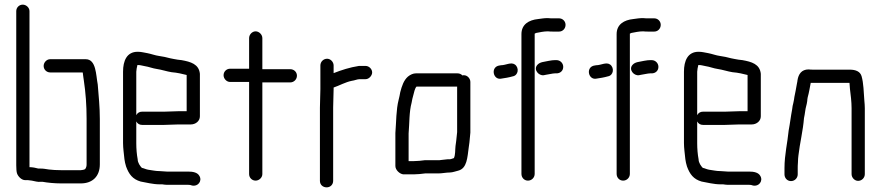

<svg xmlns="http://www.w3.org/2000/svg" viewBox="-20 -758 3794 827"><path d="M168 -474C168 -458 181 -446 196 -446H336C337 -444 337 -442 337 -441C338 -430 340 -421 341 -412C349 -359 353 -305 353 -246V-50C353 -41 351 -36 347 -30C344 -27 332 -25 328 -25H243C226 -25 204 -26 190 -28C176 -30 168 -32 153 -32H145C135 -35 120 -38 107 -38V-710C107 -725 93 -738 78 -738C62 -738 50 -725 50 -710V-46C50 -31 51 -19 53 -12C57 1 72 18 89 18H101C106 19 111 19 117 20C130 22 142 27 156 25H163C185 29 215 32 243 32H328C379 32 410 1 410 -50V-245C410 -298 405 -344 401 -394C393 -435 395 -503 349 -503H196C181 -503 168 -489 168 -474Z M572 -478H573C586 -478 591 -475 604 -473C619 -471 639 -463 655 -461C676 -458 699 -450 719 -447L737 -445L754 -442C763 -440 776 -437 784 -435V-279H749C736 -279 701 -277 687 -277H592C581 -277 572 -272 567 -262V-449C567 -455 570 -472 572 -478ZM749 -222H802C822 -222 841 -236 841 -257V-440C837 -482 801 -492 762 -499L745 -501C739 -502 733 -503 728 -504L713 -507C699 -511 680 -515 665 -517C649 -519 631 -526 615 -529C600 -531 591 -535 573 -535C526 -535 510 -496 510 -449V-142C510 -130 511 -119 512 -109C515 -80 516 -63 523 -41C535 -8 551 14 586 24C610 28 638 36 668 36H679C686 37 692 38 698 38H790C797 38 802 39 807 41C832 47 852 22 839 0C831 -15 812 -19 790 -19H698C688 -19 678 -21 668 -21C648 -21 635 -25 618 -27C607 -29 601 -33 591 -35C584 -42 573 -57 573 -72C569 -93 567 -117 567 -142V-235C572 -225 581 -220 592 -220H687C701 -220 735 -222 749 -222Z M1053 -594V-462H971C956 -462 943 -450 943 -434C943 -419 956 -405 971 -405H1053V-8C1053 7 1065 20 1081 20C1096 20 1110 7 1110 -8V-403H1230C1246 -403 1259 -416 1259 -432C1259 -448 1246 -460 1230 -460H1110V-594C1110 -609 1096 -623 1081 -623C1066 -623 1053 -609 1053 -594Z M1360 -476V-374C1360 -350 1358 -319 1358 -294V21C1358 38 1371 49 1387 49C1403 49 1415 37 1415 21V-295C1415 -320 1417 -351 1417 -374V-381C1441 -389 1469 -405 1496 -410C1506 -411 1519 -417 1529 -417H1555C1569 -417 1583 -432 1583 -446C1583 -461 1569 -474 1555 -474H1526C1487 -468 1450 -456 1417 -443V-476C1417 -491 1404 -505 1389 -505C1373 -505 1360 -492 1360 -476Z M1762 -64H1740V-183C1744 -229 1742 -276 1753 -316C1755 -327 1757 -338 1760 -347C1763 -359 1767 -378 1774 -385H1949V-189C1947 -170 1947 -168 1945 -151L1942 -129C1940 -113 1942 -91 1935 -77L1923 -73C1920 -72 1917 -72 1915 -72C1910 -72 1905 -72 1899 -71L1881 -69C1876 -68 1872 -68 1868 -68H1810C1796 -66 1777 -64 1762 -64ZM1717 -7H1762C1776 -7 1797 -9 1811 -11H1868C1884 -11 1902 -15 1917 -15C1930 -15 1944 -21 1954 -23C1992 -33 1993 -80 1999 -123L2002 -145C2004 -162 2004 -167 2006 -187V-405C2006 -420 1993 -434 1978 -434C1976 -434 1974 -434 1972 -433C1966 -439 1959 -442 1951 -442H1771C1760 -442 1748 -437 1737 -428C1719 -412 1711 -388 1704 -361C1702 -350 1700 -339 1697 -328C1686 -285 1687 -234 1683 -185V-43C1683 -26 1701 -9 1717 -7Z M2137 -419C2152 -421 2175 -425 2188 -429C2213 -433 2217 -466 2198 -480C2181 -492 2159 -477 2138 -477L2132 -476C2092 -471 2103 -414 2137 -419ZM2406 -470C2406 -486 2393 -499 2377 -499H2370C2363 -499 2355 -498 2344 -496C2323 -491 2306 -492 2294 -478C2277 -458 2300 -431 2322 -434L2332 -436C2341 -437 2361 -442 2370 -442H2377C2393 -442 2406 -453 2406 -470ZM2283 -9V-613L2289 -616C2305 -619 2322 -623 2340 -623C2348 -622 2355 -622 2362 -622H2388C2404 -622 2416 -635 2416 -651C2416 -667 2403 -679 2388 -679H2362C2355 -679 2348 -679 2340 -680C2323 -680 2314 -678 2298 -676C2258 -672 2226 -653 2226 -611V-9C2226 7 2238 20 2254 20C2270 20 2283 7 2283 -9Z M2547 -419C2562 -421 2585 -425 2598 -429C2623 -433 2627 -466 2608 -480C2591 -492 2569 -477 2548 -477L2542 -476C2502 -471 2513 -414 2547 -419ZM2816 -470C2816 -486 2803 -499 2787 -499H2780C2773 -499 2765 -498 2754 -496C2733 -491 2716 -492 2704 -478C2687 -458 2710 -431 2732 -434L2742 -436C2751 -437 2771 -442 2780 -442H2787C2803 -442 2816 -453 2816 -470ZM2693 -9V-613L2699 -616C2715 -619 2732 -623 2750 -623C2758 -622 2765 -622 2772 -622H2798C2814 -622 2826 -635 2826 -651C2826 -667 2813 -679 2798 -679H2772C2765 -679 2758 -679 2750 -680C2733 -680 2724 -678 2708 -676C2668 -672 2636 -653 2636 -611V-9C2636 7 2648 20 2664 20C2680 20 2693 7 2693 -9Z M2988 -478H2989C3002 -478 3007 -475 3020 -473C3035 -471 3055 -463 3071 -461C3092 -458 3115 -450 3135 -447L3153 -445L3170 -442C3179 -440 3192 -437 3200 -435V-279H3165C3152 -279 3117 -277 3103 -277H3008C2997 -277 2988 -272 2983 -262V-449C2983 -455 2986 -472 2988 -478ZM3165 -222H3218C3238 -222 3257 -236 3257 -257V-440C3253 -482 3217 -492 3178 -499L3161 -501C3155 -502 3149 -503 3144 -504L3129 -507C3115 -511 3096 -515 3081 -517C3065 -519 3047 -526 3031 -529C3016 -531 3007 -535 2989 -535C2942 -535 2926 -496 2926 -449V-142C2926 -130 2927 -119 2928 -109C2931 -80 2932 -63 2939 -41C2951 -8 2967 14 3002 24C3026 28 3054 36 3084 36H3095C3102 37 3108 38 3114 38H3206C3213 38 3218 39 3223 41C3248 47 3268 22 3255 0C3247 -15 3228 -19 3206 -19H3114C3104 -19 3094 -21 3084 -21C3064 -21 3051 -25 3034 -27C3023 -29 3017 -33 3007 -35C3000 -42 2989 -57 2989 -72C2985 -93 2983 -117 2983 -142V-235C2988 -225 2997 -220 3008 -220H3103C3117 -220 3151 -222 3165 -222Z M3416 -7V-34C3416 -39 3416 -47 3417 -59C3417 -69 3418 -79 3419 -88C3425 -141 3439 -196 3443 -249C3445 -259 3447 -269 3448 -278C3450 -296 3455 -306 3457 -323C3457 -328 3458 -334 3459 -339C3465 -360 3468 -381 3472 -401H3639C3640 -393 3640 -384 3641 -375C3644 -350 3648 -321 3648 -292V-8C3648 7 3661 21 3676 21C3692 21 3705 8 3705 -8V-292C3705 -303 3704 -314 3703 -325C3700 -361 3700 -399 3691 -430C3685 -450 3666 -458 3640 -458H3483C3476 -458 3470 -458 3463 -459C3432 -459 3419 -438 3415 -412C3415 -409 3414 -405 3413 -400C3411 -386 3409 -381 3407 -367L3404 -352C3402 -344 3401 -336 3400 -329L3397 -314C3395 -307 3393 -298 3392 -287C3386 -256 3383 -227 3377 -196C3372 -143 3359 -92 3359 -34V-7C3359 9 3371 22 3387 22C3403 22 3416 9 3416 -7Z"/></svg>

Font: Electronic
Style: Regular
Weight: 400
Version: Version 1.011